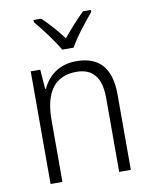

<svg xmlns="http://www.w3.org/2000/svg" viewBox="-86 -829 707 893"><g transform="rotate(-10 268.0 -382.5)"><path d="M242 -606H296C319 -650 371 -715 405 -755V-765H368C333 -731 300 -694 268 -655C239 -693 203 -735 170 -765H134V-755C167 -716 217 -650 242 -606ZM296 -542C215 -542 161 -497 136 -440H132L125 -532H80V0H136V-292C136 -427 189 -493 288 -493C364 -493 404 -448 404 -349V0H459V-356C459 -484 402 -542 296 -542Z"/></g></svg>

Font: Noto Sans Malayalam SemiCondensed Light
Style: Regular
Weight: 300
Width: 4
Designer: Jelle Bosma - Monotype Design Team
Foundry: Monotype Imaging Inc.
Version: Version 2.104